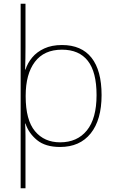

<svg xmlns="http://www.w3.org/2000/svg" viewBox="-20 -780 623 1032"><path d="M526 -269Q526 -136 467.5 -63Q409 10 303 10Q224 10 179 -27Q134 -64 117 -116H115Q117 -82 117 -49.5Q117 -17 117 15V232H91V-760H117V-525Q117 -501 116.5 -466Q116 -431 115 -406H117Q128 -441 153 -471Q178 -501 218 -519.5Q258 -538 313 -538Q418 -538 472 -469.5Q526 -401 526 -269ZM499 -269Q499 -393 452 -453Q405 -513 313 -513Q217 -513 167.5 -447.5Q118 -382 118 -265V-262Q118 -135 168 -75Q218 -15 303 -15Q395 -15 447 -79Q499 -143 499 -269Z"/></svg>

Font: Noto Sans Lao Looped Thin
Style: Regular
Weight: 100
Designer: Mark Frömberg, Ben Mitchell
Foundry: The Fontpad Ltd
Version: Version 1.002; ttfautohint (v1.8.4.7-5d5b)